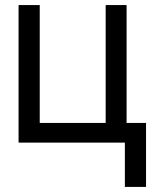

<svg xmlns="http://www.w3.org/2000/svg" viewBox="-20 -566 614 762"><path d="M482.4 -545.9V0H53.7V-545.9H137.7V-78.1H399.4V-545.9ZM559.6 -78.1V175.8H475.6V-78.1Z"/></svg>

Font: Inter Tight
Style: Regular
Weight: 400
Designer: Rasmus Andersson
Foundry: rsms
Version: Version 3.002